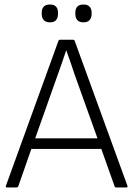

<svg xmlns="http://www.w3.org/2000/svg" viewBox="-20 -831 591 851"><path d="M12 0Q4 0 6 -7L239 -650Q241 -655 247 -655H303Q309 -655 311 -650L545 -7Q547 0 539 0H496Q490 0 488 -5L429 -171H119L61 -5Q58 0 52 0ZM236 -500 136 -218H412L311 -500Q302 -527 293 -553.5Q284 -580 274 -607H273Q264 -580 255 -553.5Q246 -527 236 -500ZM201 -732Q183 -732 174 -742Q165 -752 165 -768V-776Q165 -792 174 -801.5Q183 -811 201 -811Q220 -811 228.5 -801.5Q237 -792 237 -776V-768Q237 -752 228.5 -742Q220 -732 201 -732ZM350 -732Q331 -732 322.5 -742Q314 -752 314 -768V-776Q314 -792 322.5 -801.5Q331 -811 350 -811Q368 -811 377 -801.5Q386 -792 386 -776V-768Q386 -752 377 -742Q368 -732 350 -732Z"/></svg>

Font: Sofia Sans Light
Style: Regular
Weight: 300
Designer: Botio Nikoltchev, Ani Petrova
Foundry: lettersoup
Version: Version 4.100; ttfautohint (v1.8.3)